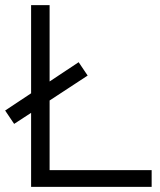

<svg xmlns="http://www.w3.org/2000/svg" viewBox="-23 -727 624 747"><path d="M98 0V-288L32 -245L-3 -297L98 -364V-707H170V-410L283 -485L318 -433L170 -336V-65H567V0Z"/></svg>

Font: Onest Light
Style: Regular
Weight: 300
Designer: Dmitri Voloshin, Andrey Kudryavtsev
Foundry: Dmitri Voloshin, Andrey Kudryavtsev
Version: Version 1.000;gftools[0.9.33]